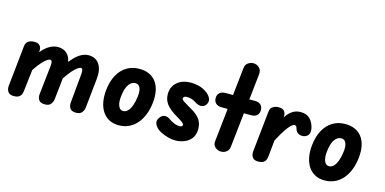

<svg xmlns="http://www.w3.org/2000/svg" viewBox="-81 -1333 3606 1798"><g transform="rotate(15 1722.5 -434.0)"><path d="M104 0Q63 0 47.2 -24.2Q31.5 -48.5 35 -80.5L76.5 -476Q80 -509 103 -525Q126 -541 162 -541Q199 -541 215.8 -520.5Q232.5 -500 228.5 -467L227.5 -458Q268.5 -507 308 -529Q347.5 -551 387.5 -551Q438 -551 471.2 -523.2Q504.5 -495.5 514 -440.5Q559.5 -498 600.8 -524.5Q642 -551 685.5 -551Q754 -551 789 -499.2Q824 -447.5 814 -353.5L784.5 -71.5Q782 -46 765 -23Q748 0 708 0Q664 0 648.8 -24.2Q633.5 -48.5 636.5 -80.5L663 -363Q665.5 -390.5 661 -404Q656.5 -417.5 643.5 -417.5Q634 -417.5 615 -405Q596 -392.5 568.5 -362.2Q541 -332 505.5 -278L483 -71.5Q480.5 -46 463.2 -23Q446 0 406 0Q361.5 0 346.2 -24.2Q331 -48.5 334.5 -80.5L365.5 -363Q368.5 -390.5 363.8 -404Q359 -417.5 346 -417.5Q336.5 -417.5 317.5 -405.2Q298.5 -393 271.5 -363.2Q244.5 -333.5 209.5 -281L184.5 -69Q183 -53.5 176.5 -37.5Q170 -21.5 153.2 -10.8Q136.5 0 104 0Z M1123.5 10Q1071.5 10 1031.8 -10.5Q992 -31 966.2 -69Q940.5 -107 930 -159.8Q919.5 -212.5 926 -277Q935 -363.5 968.2 -424.8Q1001.5 -486 1054.8 -518.5Q1108 -551 1177 -551Q1231 -551 1272 -532.5Q1313 -514 1339.2 -479Q1365.5 -444 1376 -393.5Q1386.5 -343 1380 -278.5Q1373 -213.5 1352.2 -160.5Q1331.5 -107.5 1298.2 -69.2Q1265 -31 1221 -10.5Q1177 10 1123.5 10ZM1077 -262.5Q1073 -234 1074.5 -209.8Q1076 -185.5 1082.8 -167.5Q1089.5 -149.5 1101.2 -139.5Q1113 -129.5 1129 -129.5Q1155 -129.5 1175 -150.2Q1195 -171 1208.2 -208Q1221.5 -245 1227.5 -292.5Q1231.5 -321.5 1229.8 -343.8Q1228 -366 1221.2 -381.2Q1214.5 -396.5 1203 -404.2Q1191.5 -412 1175.5 -412Q1137.5 -412 1111.2 -373.5Q1085 -335 1077 -262.5Z M1674.5 10Q1639.5 10 1606.2 1.2Q1573 -7.5 1546.5 -19.5Q1520 -31.5 1505 -42Q1475 -64.5 1462.5 -93.8Q1450 -123 1471.5 -154Q1493 -184.5 1520.8 -186.2Q1548.5 -188 1577 -166Q1589.5 -156.5 1619 -143Q1648.5 -129.5 1677 -129.5Q1688.5 -129.5 1697 -133.8Q1705.5 -138 1705.5 -147.5Q1705.5 -153 1702 -159Q1698.5 -165 1684.2 -175.8Q1670 -186.5 1636.5 -206Q1555 -254 1524.2 -296Q1493.5 -338 1493.5 -391Q1493.5 -463 1543.2 -507Q1593 -551 1681 -551Q1712 -551 1749.5 -542.5Q1787 -534 1825 -509.5Q1865 -482 1877 -450.8Q1889 -419.5 1869.5 -391Q1852 -366 1822.5 -364.5Q1793 -363 1757.5 -387.5Q1739 -400 1716.5 -406Q1694 -412 1674.5 -412Q1657.5 -412 1648.2 -405Q1639 -398 1639 -388Q1639 -375.5 1666 -358.8Q1693 -342 1725 -323Q1752 -308.5 1775.2 -292Q1798.5 -275.5 1816.2 -255.2Q1834 -235 1844 -209Q1854 -183 1854 -150Q1854 -91 1826 -56Q1798 -21 1756.5 -5.5Q1715 10 1674.5 10Z M2113 0Q2081 0 2056.8 -21.5Q2032.5 -43 2036 -79.5L2071 -402H2014Q1977 -402 1956.5 -420.5Q1936 -439 1936 -471Q1936 -504 1956.5 -522.5Q1977 -541 2014 -541H2086L2115.5 -811.5Q2118.5 -844 2143 -861Q2167.5 -878 2193.5 -878Q2227.5 -878 2251.5 -854.5Q2275.5 -831 2271.5 -792L2244 -541H2300Q2335.5 -541 2355 -522.5Q2374.5 -504 2374.5 -471Q2374.5 -439 2355 -420.5Q2335.5 -402 2300 -402H2228.5L2192 -69Q2188.5 -35 2165.8 -17.5Q2143 0 2113 0Z M2473.5 0Q2432.5 0 2417 -24.2Q2401.5 -48.5 2405 -80.5L2446.5 -476Q2450 -509 2473 -525Q2496 -541 2532.5 -541Q2569.5 -541 2585.2 -520.5Q2601 -500 2598.5 -467L2598 -461Q2627 -506 2661.5 -528.5Q2696 -551 2740.5 -551Q2800 -551 2832 -517Q2864 -483 2874.5 -435.5Q2883 -399 2873 -376Q2863 -353 2836.5 -343Q2805.5 -333.5 2777.8 -344.8Q2750 -356 2740.5 -394Q2737 -408 2730.8 -413.2Q2724.5 -418.5 2715.5 -418.5Q2703 -418.5 2683.8 -401.2Q2664.5 -384 2636.8 -343Q2609 -302 2571 -230L2554.5 -69Q2553 -53.5 2546.5 -37.5Q2540 -21.5 2523.2 -10.8Q2506.5 0 2473.5 0Z M3119.5 10Q3067.5 10 3027.8 -10.5Q2988 -31 2962.2 -69Q2936.5 -107 2926 -159.8Q2915.5 -212.5 2922 -277Q2931 -363.5 2964.2 -424.8Q2997.5 -486 3050.8 -518.5Q3104 -551 3173 -551Q3227 -551 3268 -532.5Q3309 -514 3335.2 -479Q3361.5 -444 3372 -393.5Q3382.5 -343 3376 -278.5Q3369 -213.5 3348.2 -160.5Q3327.5 -107.5 3294.2 -69.2Q3261 -31 3217 -10.5Q3173 10 3119.5 10ZM3073 -262.5Q3069 -234 3070.5 -209.8Q3072 -185.5 3078.8 -167.5Q3085.5 -149.5 3097.2 -139.5Q3109 -129.5 3125 -129.5Q3151 -129.5 3171 -150.2Q3191 -171 3204.2 -208Q3217.5 -245 3223.5 -292.5Q3227.5 -321.5 3225.8 -343.8Q3224 -366 3217.2 -381.2Q3210.5 -396.5 3199 -404.2Q3187.5 -412 3171.5 -412Q3133.5 -412 3107.2 -373.5Q3081 -335 3073 -262.5Z"/></g></svg>

Font: Edu SA Hand
Style: Regular
Weight: 400
Designer: Tina and Corey Anderson, Eben Sorkin, Mirko Velimirovic
Foundry: Google for Education
Version: Version 2.000